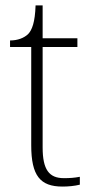

<svg xmlns="http://www.w3.org/2000/svg" viewBox="-20 -677 340 707"><path d="M210 10C231 10 254 8 274 3V-26C253 -22 237 -21 215 -21C161 -21 137 -52 137 -134V-504H265V-536H137V-657H111C109 -595 98 -566 83 -551C68 -537 45 -528 17 -528V-504H95V-142C95 -30 128 10 210 10Z"/></svg>

Font: Noto Serif Devanagari ExtraLight
Style: Regular
Weight: 200
Designer: Universal Thirst, Indian Type Foundry and the Monotype Design Team
Foundry: Monotype Imaging Inc.
Version: Version 2.004